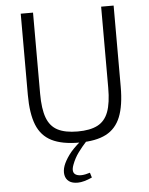

<svg xmlns="http://www.w3.org/2000/svg" viewBox="-60 -739 786 1011"><g transform="rotate(-5 333.0 -233.5)"><path d="M579 -690V-261Q579 -162 555 -102Q531 -42 478 -14.5Q425 13 336 13Q245 13 190.5 -14.5Q136 -42 112 -102Q88 -162 88 -261V-690H153V-261Q153 -181 170.5 -134Q188 -87 227.5 -66.5Q267 -46 333 -46Q399 -46 438.5 -66.5Q478 -87 495.5 -134Q513 -181 513 -261V-690ZM343 7 374 9Q350 35 329 63.5Q308 92 295 127Q280 167 304 179.5Q328 192 378 176L386 202Q342 222 311.5 222.5Q281 223 264 210.5Q247 198 243 176Q239 154 248 128Q257 103 279 72.5Q301 42 343 7Z"/></g></svg>

Font: Exo 2 Light
Style: Regular
Weight: 300
Designer: Natanael Gama
Foundry: Natanael Gama
Version: Version 2.010